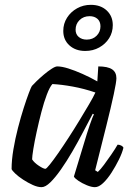

<svg xmlns="http://www.w3.org/2000/svg" viewBox="-20 -775 561 795"><path d="M152 0Q136 0 116 -9Q96 -18 76 -31Q56 -44 43 -56.5Q30 -69 28 -75Q28 -112 35.5 -156.5Q43 -201 54.5 -245.5Q66 -290 78 -327.5Q90 -365 99.5 -390Q109 -415 112 -419Q117 -425 131 -438.5Q145 -452 161.5 -466Q178 -480 193.5 -490Q209 -500 217 -500Q236 -500 263 -491.5Q290 -483 321.5 -469Q353 -455 383 -438L387 -500Q426 -500 444 -488Q462 -476 462 -451Q462 -436 451 -384.5Q440 -333 420 -253Q400 -173 374 -70L385 -63Q396 -73 410.5 -92.5Q425 -112 440.5 -134.5Q456 -157 467 -176Q475 -176 482.5 -172Q490 -168 491 -163Q486 -142 472.5 -114.5Q459 -87 442 -60.5Q425 -34 407 -17Q389 0 373 0Q359 0 339.5 -8Q320 -16 304.5 -26.5Q289 -37 286 -44L340 -222Q346 -241 351.5 -257Q357 -273 361.5 -284.5Q366 -296 369 -301L364 -304Q346 -270 324.5 -229Q303 -188 279.5 -147.5Q256 -107 232.5 -73.5Q209 -40 188.5 -20Q168 0 152 0ZM168 -76Q172 -76 186.5 -94Q201 -112 221.5 -141.5Q242 -171 265 -206.5Q288 -242 309.5 -277.5Q331 -313 349 -343.5Q367 -374 375 -392Q328 -408 281.5 -416.5Q235 -425 197 -427Q186 -415 174 -383.5Q162 -352 151.5 -311.5Q141 -271 132 -230Q123 -189 118 -158Q113 -127 113 -115Q122 -101 141 -88.5Q160 -76 168 -76ZM333 -564Q293 -564 267.5 -587Q242 -610 242 -647Q242 -677 257.5 -701.5Q273 -726 299 -740.5Q325 -755 356 -755Q397 -755 422 -731.5Q447 -708 447 -671Q447 -641 432 -617Q417 -593 391 -578.5Q365 -564 333 -564ZM339 -611Q364 -611 380 -627Q396 -643 396 -666Q396 -686 383.5 -697Q371 -708 351 -708Q326 -708 309.5 -692Q293 -676 293 -652Q293 -633 306 -622Q319 -611 339 -611Z"/></svg>

Font: Texturina Medium 12pt
Style: Italic
Weight: 400
Italic angle: -11°
Version: Version 1.002